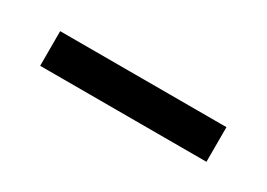

<svg xmlns="http://www.w3.org/2000/svg" viewBox="-17 -757 417 300"><g transform="rotate(30 191.5 -607.0)"><path d="M41.7 -637.5V-575H341.7V-637.5Z"/></g></svg>

Font: BoonHome
Style: Bold
Weight: 700
Designer: Sungsit Sawaiwan
Foundry: Sungsit Sawaiwan
Version: Version 0.2